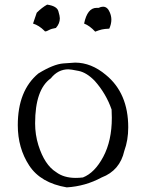

<svg xmlns="http://www.w3.org/2000/svg" viewBox="-20 -793 634 831"><path d="M269 18Q350 13 420 -25Q499 -55 518 -140Q535 -186 535 -242Q535 -390 438 -469Q375 -522 305 -522Q297 -522 254 -518.5Q211 -515 146 -475Q57 -401 57 -251Q57 -152 106.5 -76.5Q156 -1 269 18ZM308 -23Q256 -23 223 -48Q173 -79 146 -165Q132 -210 132 -259Q132 -406 200 -454Q231 -493 276 -493Q286 -493 320.5 -486Q355 -479 390 -443Q439 -388 463 -319L464 -283Q464 -184 427 -114.5Q390 -45 339 -25Q323 -23 308 -23ZM177 -657Q181 -657 192 -663Q203 -669 222 -672Q239 -691 239 -714Q239 -723 232.5 -745Q226 -767 184 -773Q161 -760 139 -738L123 -691Q149 -683 172 -660Q173 -657 177 -657ZM392 -656Q410 -663 421 -665.5Q432 -668 453 -669Q462 -689 462 -708Q462 -724 455 -740Q445 -764 426 -764Q417 -764 407 -759H398Q358 -759 344 -691Q368 -682 392 -656Z"/></svg>

Font: Xiaobo Songti 小帛宋体
Style: Regular
Weight: 400
Version: Version 1.501;March 17, 2024;FontCreator 14.0.0.2814 64-bit